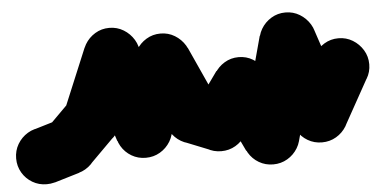

<svg xmlns="http://www.w3.org/2000/svg" viewBox="-107 -576 1515 760"><g transform="rotate(-5 650.5 -195.5)"><path d="M-62 -10Q-62 21 -47 46.5Q-32 72 -6.5 87Q19 102 50 102Q81 102 106.5 87Q132 72 147.5 46.5Q163 21 163 -10Q163 -41 147.5 -66.5Q132 -92 106.5 -107.5Q81 -123 50 -123Q19 -123 -6.5 -107.5Q-32 -92 -47 -66.5Q-62 -41 -62 -10Z M18 -118 82 98 182 68 118 -148Z M38 -40Q38 -9 53 16.5Q68 42 93.5 57Q119 72 150 72Q181 72 206.5 57Q232 42 247.5 16.5Q263 -9 263 -40Q263 -71 247.5 -96.5Q232 -122 206.5 -137.5Q181 -153 150 -153Q119 -153 93.5 -137.5Q68 -122 53 -96.5Q38 -71 38 -40Z M71 -119 229 39 329 -61 171 -219Z M138 -140Q138 -109 153 -83.5Q168 -58 193.5 -43Q219 -28 250 -28Q281 -28 306.5 -43Q332 -58 347.5 -83.5Q363 -109 363 -140Q363 -171 347.5 -196.5Q332 -222 306.5 -237.5Q281 -253 250 -253Q219 -253 193.5 -237.5Q168 -222 153 -196.5Q138 -171 138 -140Z M146 -183 354 -97 454 -337 246 -423Z M238 -380Q238 -349 253 -323.5Q268 -298 293.5 -283Q319 -268 350 -268Q381 -268 406.5 -283Q432 -298 447.5 -323.5Q463 -349 463 -380Q463 -411 447.5 -436.5Q432 -462 406.5 -477.5Q381 -493 350 -493Q319 -493 293.5 -477.5Q268 -462 253 -436.5Q238 -411 238 -380Z M457 -416 243 -344 343 -44 557 -116Z M338 -80Q338 -49 353 -23.5Q368 2 393.5 17Q419 32 450 32Q481 32 506.5 17Q532 2 547.5 -23.5Q563 -49 563 -80Q563 -111 547.5 -136.5Q532 -162 506.5 -177.5Q481 -193 450 -193Q419 -193 393.5 -177.5Q368 -162 353 -136.5Q338 -111 338 -80Z M345 -120 555 -40 655 -300 445 -380Z M438 -340Q438 -309 453 -283.5Q468 -258 493.5 -243Q519 -228 550 -228Q581 -228 606.5 -243Q632 -258 647.5 -283.5Q663 -309 663 -340Q663 -371 647.5 -396.5Q632 -422 606.5 -437.5Q581 -453 550 -453Q519 -453 493.5 -437.5Q468 -422 453 -396.5Q438 -371 438 -340Z M653 -387 447 -293 547 -73 753 -167Z M538 -120Q538 -89 553 -63.5Q568 -38 593.5 -23Q619 -8 650 -8Q681 -8 706.5 -23Q732 -38 747.5 -63.5Q763 -89 763 -120Q763 -151 747.5 -176.5Q732 -202 706.5 -217.5Q681 -233 650 -233Q619 -233 593.5 -217.5Q568 -202 553 -176.5Q538 -151 538 -120Z M691 -224 609 -16 709 24 791 -184Z M638 -80Q638 -49 653 -23.5Q668 2 693.5 17Q719 32 750 32Q781 32 806.5 17Q832 2 847.5 -23.5Q863 -49 863 -80Q863 -111 847.5 -136.5Q832 -162 806.5 -177.5Q781 -193 750 -193Q719 -193 693.5 -177.5Q668 -162 653 -136.5Q638 -111 638 -80Z M658 -146 842 -14 942 -154 758 -286Z M738 -220Q738 -189 753 -163.5Q768 -138 793.5 -123Q819 -108 850 -108Q881 -108 906.5 -123Q932 -138 947.5 -163.5Q963 -189 963 -220Q963 -251 947.5 -276.5Q932 -302 906.5 -317.5Q881 -333 850 -333Q819 -333 793.5 -317.5Q768 -302 753 -276.5Q738 -251 738 -220Z M952 -269 748 -171 848 39 1052 -59Z M838 -10Q838 21 853 46.5Q868 72 893.5 87Q919 102 950 102Q981 102 1006.5 87Q1032 72 1047.5 46.5Q1063 21 1063 -10Q1063 -41 1047.5 -66.5Q1032 -92 1006.5 -107.5Q981 -123 950 -123Q919 -123 893.5 -107.5Q868 -92 853 -66.5Q838 -41 838 -10Z M841 -40 1059 20 1159 -350 941 -410Z M938 -380Q938 -349 953 -323.5Q968 -298 993.5 -283Q1019 -268 1050 -268Q1081 -268 1106.5 -283Q1132 -298 1147.5 -323.5Q1163 -349 1163 -380Q1163 -411 1147.5 -436.5Q1132 -462 1106.5 -477.5Q1081 -493 1050 -493Q1019 -493 993.5 -477.5Q968 -462 953 -436.5Q938 -411 938 -380Z M1157 -416 943 -344 1043 -44 1257 -116Z M1038 -80Q1038 -49 1053 -23.5Q1068 2 1093.5 17Q1119 32 1150 32Q1181 32 1206.5 17Q1232 2 1247.5 -23.5Q1263 -49 1263 -80Q1263 -111 1247.5 -136.5Q1232 -162 1206.5 -177.5Q1181 -193 1150 -193Q1119 -193 1093.5 -177.5Q1068 -162 1053 -136.5Q1038 -111 1038 -80Z M1052 -135 1248 -25 1348 -205 1152 -315Z M1138 -260Q1138 -229 1153 -203.5Q1168 -178 1193.5 -163Q1219 -148 1250 -148Q1281 -148 1306.5 -163Q1332 -178 1347.5 -203.5Q1363 -229 1363 -260Q1363 -291 1347.5 -316.5Q1332 -342 1306.5 -357.5Q1281 -373 1250 -373Q1219 -373 1193.5 -357.5Q1168 -342 1153 -316.5Q1138 -291 1138 -260Z"/></g></svg>

Font: Linefont Black
Style: Regular
Weight: 900
Monospace: yes
Version: Version 3.002;gftools[0.9.33]